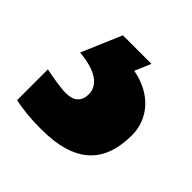

<svg xmlns="http://www.w3.org/2000/svg" viewBox="-129 -117 371 371"><g transform="rotate(45 56.5 69.0)"><path d="M159 73C159 30 129 -8 74 -18L88 -51H10L-25 31C22 35 44 52 44 76C44 97 31 106 11 106C-3 106 -26 102 -46 98V182C-24 187 -1 189 27 189C122 189 159 146 159 73Z"/></g></svg>

Font: Noto Sans Tamil UI ExtraCondensed ExtraBold
Style: Regular
Weight: 800
Width: 2
Designer: Jelle Bosma - Monotype Design Team
Foundry: Monotype Imaging Inc.
Version: Version 2.004